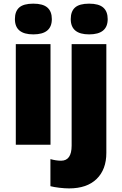

<svg xmlns="http://www.w3.org/2000/svg" viewBox="-20 -796 672 1056"><path d="M257.8 0H66.9V-553.2H257.8ZM62 -690.9Q62 -733.9 85.9 -754.9Q109.9 -775.9 163.1 -775.9Q216.3 -775.9 240.7 -754.4Q265.1 -732.9 265.1 -690.9Q265.1 -606.9 163.1 -606.9Q62 -606.9 62 -690.9ZM359.9 240.2Q336.4 240.2 305.9 236.6Q275.4 232.9 257.3 228V79.1Q288.6 87.9 315.9 87.9Q374 87.9 374 4.9V-553.2H564.9V44.9Q564.9 136.2 511.5 188.2Q458 240.2 359.9 240.2ZM369.1 -690.9Q369.1 -733.9 393.1 -754.9Q417 -775.9 470.2 -775.9Q523.4 -775.9 547.9 -754.4Q572.3 -732.9 572.3 -690.9Q572.3 -606.9 470.2 -606.9Q369.1 -606.9 369.1 -690.9Z"/></svg>

Font: OpenSansExtrabold
Style: Regular
Weight: 800
Foundry: Ascender Corporation
Version: Version 1.10